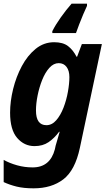

<svg xmlns="http://www.w3.org/2000/svg" viewBox="-21 -786 584 1046"><path d="M264 -616Q281 -650 310 -691Q339 -732 369 -766H453V-754Q444 -735 432.5 -708Q421 -681 410.5 -653.5Q400 -626 393 -606H264ZM162 240Q108 240 69.5 230.5Q31 221 -1 206V85Q31 103 72 114.5Q113 126 157 126Q252 126 278 27L282 8Q287 -8 293 -29.5Q299 -51 304 -68H301Q275 -33 243.5 -11.5Q212 10 167 10Q111 10 72.5 -34.5Q34 -79 34 -172Q34 -234 50.5 -301Q67 -368 98 -426Q129 -484 173.5 -520Q218 -556 274 -556Q322 -556 349.5 -535Q377 -514 396 -477H399L425 -546H534L414 20Q388 142 324 191Q260 240 162 240ZM232 -104Q262 -104 285.5 -131Q309 -158 325 -199.5Q341 -241 349 -286Q357 -331 357 -366Q357 -401 341.5 -421.5Q326 -442 299 -442Q271 -442 248 -416.5Q225 -391 209 -351Q193 -311 184 -266.5Q175 -222 175 -184Q175 -104 232 -104Z"/></svg>

Font: Noto Sans SemiCondensed
Style: Bold Italic
Weight: 700
Width: 4
Italic angle: -12°
Designer: Monotype Design Team
Foundry: Monotype Imaging Inc.
Version: Version 2.013; ttfautohint (v1.8.4.7-5d5b)